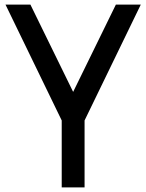

<svg xmlns="http://www.w3.org/2000/svg" viewBox="-20 -820 640 840"><path d="M250 0V-293L4 -800H113L300 -418L487 -800H596L350 -293V0Z"/></svg>

Font: Victor Mono
Style: Bold
Weight: 700
Monospace: yes
Designer: Rune Bjørnerås
Version: Version 1.561;gftools[0.9.30]